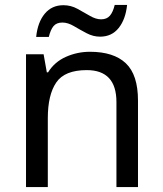

<svg xmlns="http://www.w3.org/2000/svg" viewBox="-20 -755 658 775"><path d="M343 -546Q439 -546 488 -499.5Q537 -453 537 -349V0H450V-343Q450 -472 330 -472Q241 -472 207 -422Q173 -372 173 -278V0H85V-536H156L169 -463H174Q200 -505 246 -525.5Q292 -546 343 -546ZM126 -606Q132 -665 160.5 -699.5Q189 -734 236 -734Q266 -734 292.5 -719.5Q319 -705 343 -691Q367 -677 388 -677Q411 -677 423.5 -691.5Q436 -706 443 -735H493Q487 -677 459 -642Q431 -607 384 -607Q356 -607 329.5 -621Q303 -635 278.5 -649.5Q254 -664 232 -664Q208 -664 196 -649.5Q184 -635 177 -606Z"/></svg>

Font: Noto Sans Mandaic
Style: Regular
Weight: 400
Designer: Monotype Design Team
Foundry: Monotype Imaging Inc.
Version: Version 2.002; ttfautohint (v1.8.4.7-5d5b)